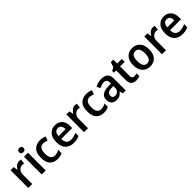

<svg xmlns="http://www.w3.org/2000/svg" viewBox="439 -2441 4144 4144"><g transform="rotate(-45 2511.5 -369.0)"><path d="M342 -551Q292 -551 253 -520Q214 -489 191 -446H185L168 -541H74V0H195V-282Q195 -362 238 -402.5Q281 -443 332 -443Q347 -443 360.5 -441Q374 -439 385 -437L396 -546Q374 -551 342 -551Z M547 -748Q519 -748 499 -733.5Q479 -719 479 -684Q479 -650 499 -635Q519 -620 547 -620Q574 -620 594 -635Q614 -650 614 -684Q614 -719 594 -733.5Q574 -748 547 -748ZM607 -541H485V0H607Z M967 10Q1056 10 1113 -25V-126Q1084 -109 1051 -98Q1018 -87 978 -87Q852 -87 852 -268Q852 -453 980 -453Q1008 -453 1035.5 -445Q1063 -437 1089 -426L1126 -518Q1100 -532 1060.5 -541.5Q1021 -551 977 -551Q868 -551 797.5 -483.5Q727 -416 727 -267Q727 -123 792.5 -56.5Q858 10 967 10Z M1437 -551Q1330 -551 1265 -477.5Q1200 -404 1200 -266Q1200 -129 1272 -59.5Q1344 10 1456 10Q1514 10 1554.5 1Q1595 -8 1633 -27V-122Q1592 -102 1552.5 -92Q1513 -82 1464 -82Q1329 -82 1324 -244H1659V-306Q1659 -420 1599.5 -485.5Q1540 -551 1437 -551ZM1438 -463Q1491 -463 1516 -425Q1541 -387 1542 -328H1327Q1338 -463 1438 -463Z M2045 -551Q1995 -551 1956 -520Q1917 -489 1894 -446H1888L1871 -541H1777V0H1898V-282Q1898 -362 1941 -402.5Q1984 -443 2035 -443Q2050 -443 2063.5 -441Q2077 -439 2088 -437L2099 -546Q2077 -551 2045 -551Z M2381 10Q2470 10 2527 -25V-126Q2498 -109 2465 -98Q2432 -87 2392 -87Q2266 -87 2266 -268Q2266 -453 2394 -453Q2422 -453 2449.5 -445Q2477 -437 2503 -426L2540 -518Q2514 -532 2474.5 -541.5Q2435 -551 2391 -551Q2282 -551 2211.5 -483.5Q2141 -416 2141 -267Q2141 -123 2206.5 -56.5Q2272 10 2381 10Z M2929 -258V-211Q2929 -145 2894 -112Q2859 -79 2809 -79Q2775 -79 2754 -96.5Q2733 -114 2733 -155Q2733 -200 2762.5 -226Q2792 -252 2868 -255ZM2853 -551Q2798 -551 2748.5 -537.5Q2699 -524 2661 -503L2698 -421Q2732 -438 2768.5 -449.5Q2805 -461 2842 -461Q2883 -461 2906 -437.5Q2929 -414 2929 -359V-331L2842 -328Q2608 -321 2608 -156Q2608 -70 2653.5 -30Q2699 10 2767 10Q2831 10 2867.5 -10.5Q2904 -31 2937 -75H2941L2964 0H3050V-365Q3050 -551 2853 -551Z M3397 -84Q3330 -84 3330 -164V-452H3471V-541H3330V-660H3254L3216 -546L3140 -504V-452H3208V-163Q3208 -62 3253.5 -26Q3299 10 3365 10Q3399 10 3428 4Q3457 -2 3476 -10V-98Q3437 -84 3397 -84Z M4036 -271Q4036 -405 3968 -478Q3900 -551 3793 -551Q3680 -551 3614 -478Q3548 -405 3548 -271Q3548 -136 3616.5 -63Q3685 10 3790 10Q3903 10 3969.5 -63Q4036 -136 4036 -271ZM3673 -271Q3673 -455 3791 -455Q3855 -455 3883 -407.5Q3911 -360 3911 -271Q3911 -182 3883 -133.5Q3855 -85 3792 -85Q3729 -85 3701 -133.5Q3673 -182 3673 -271Z M4424 -551Q4374 -551 4335 -520Q4296 -489 4273 -446H4267L4250 -541H4156V0H4277V-282Q4277 -362 4320 -402.5Q4363 -443 4414 -443Q4429 -443 4442.5 -441Q4456 -439 4467 -437L4478 -546Q4456 -551 4424 -551Z M4757 -551Q4650 -551 4585 -477.5Q4520 -404 4520 -266Q4520 -129 4592 -59.5Q4664 10 4776 10Q4834 10 4874.5 1Q4915 -8 4953 -27V-122Q4912 -102 4872.5 -92Q4833 -82 4784 -82Q4649 -82 4644 -244H4979V-306Q4979 -420 4919.5 -485.5Q4860 -551 4757 -551ZM4758 -463Q4811 -463 4836 -425Q4861 -387 4862 -328H4647Q4658 -463 4758 -463Z"/></g></svg>

Font: Noto Sans Display Medium
Style: Regular
Weight: 500
Designer: Monotype Design Team
Foundry: Monotype Imaging Inc.
Version: Version 1.900